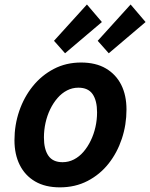

<svg xmlns="http://www.w3.org/2000/svg" viewBox="-20 -813 662 847"><path d="M244.2 13.5Q179.5 13.5 134.9 -12.6Q90.2 -38.8 67 -85.5Q43.8 -132.2 43.8 -194Q43.8 -261.5 64.8 -323Q85.8 -384.5 124.6 -432.6Q163.5 -480.8 217.5 -509Q271.5 -537.2 337.5 -537.2Q402.5 -537.2 447 -511.1Q491.5 -485 514.8 -438.8Q538 -392.5 538 -330Q538 -262.5 517.5 -200.9Q497 -139.2 458.9 -91.1Q420.8 -43 366.4 -14.8Q312 13.5 244.2 13.5ZM256 -97.5Q282.5 -97.5 306 -109.5Q329.5 -121.5 348.1 -143.1Q366.8 -164.8 380.2 -192.6Q393.8 -220.5 401 -252.4Q408.2 -284.2 408.2 -317.2Q408.2 -369.2 388.5 -397.8Q368.8 -426.2 325.8 -426.2Q299.2 -426.2 275.9 -414.2Q252.5 -402.2 233.8 -380.6Q215 -359 201.5 -331.1Q188 -303.2 180.9 -271.4Q173.8 -239.5 173.8 -206.5Q173.8 -154.5 193.5 -126Q213.2 -97.5 256 -97.5ZM459.8 -578 411 -633 556.2 -793.2 622.2 -715.8ZM267 -578 218.2 -633 363.5 -793.2 429.5 -715.8Z"/></svg>

Font: Ubuntu Sans
Style: Italic
Weight: 400
Italic angle: -13.5°
Designer: Dalton Maag Ltd
Foundry: Dalton Maag Ltd
Version: Version 1.006